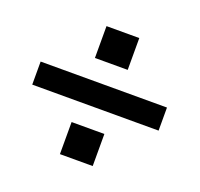

<svg xmlns="http://www.w3.org/2000/svg" viewBox="-98 -746 771 742"><g transform="rotate(20 287.5 -375.0)"><path d="M219.7 -506.8V-637.7H354.5V-506.8ZM27.3 -327.1V-421.9H546.9V-327.1ZM219.7 -111.3V-243.2H354.5V-111.3Z"/></g></svg>

Font: Gothic A1 SemiBold
Style: Regular
Weight: 600
Version: Version 2.50